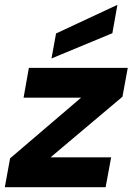

<svg xmlns="http://www.w3.org/2000/svg" viewBox="-33 -778 551 798"><path d="M-13 0 9 -120 304 -372H65L87 -496H498L476 -376L177 -124H429L406 0ZM181 -535 200 -639 455 -758 434 -640Z"/></svg>

Font: DM Sans 24pt Black
Style: Italic
Weight: 900
Italic angle: -10°
Designer: Colophon Foundry, Jonny Pinhorn
Foundry: Colophon Foundry
Version: Version 4.004;gftools[0.9.30]